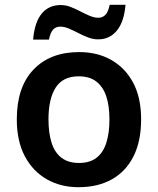

<svg xmlns="http://www.w3.org/2000/svg" viewBox="-20 -770 658 800"><path d="M568 -273Q568 -182 536.5 -119Q505 -56 446.5 -23Q388 10 307 10Q233 10 175 -23Q117 -56 83.5 -119Q50 -182 50 -273Q50 -407 119.5 -480Q189 -553 310 -553Q386 -553 444 -520Q502 -487 535 -425Q568 -363 568 -273ZM182 -273Q182 -216 195 -175Q208 -134 236.5 -112.5Q265 -91 309 -91Q354 -91 382 -112.5Q410 -134 423 -175Q436 -216 436 -272Q436 -330 422.5 -369.5Q409 -409 381 -430.5Q353 -452 308 -452Q242 -452 212 -405Q182 -358 182 -273ZM118 -605Q124 -677 153.5 -713Q183 -749 233 -749Q254 -749 274.5 -741Q295 -733 315 -722.5Q335 -712 354 -704Q373 -696 390 -696Q407 -696 419 -708Q431 -720 437 -750H503Q497 -679 467 -642.5Q437 -606 389 -606Q368 -606 347 -614Q326 -622 306 -632.5Q286 -643 267 -651Q248 -659 231 -659Q213 -659 201.5 -647Q190 -635 184 -605Z"/></svg>

Font: Noto Sans Syriac Eastern SemiBold
Style: Regular
Weight: 600
Designer: Patrick Giasson and the Monotype Design Team
Foundry: Monotype Imaging Inc.
Version: Version 3.001